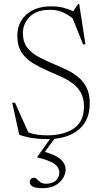

<svg xmlns="http://www.w3.org/2000/svg" viewBox="-20 -713 537 998"><path d="M203 265Q162 265 148.2 255.8Q134.5 246.5 134.5 233Q134.5 224.5 140.2 217.8Q146 211 156.5 211Q165.5 211 172.8 218.8Q180 226.5 190.5 234.2Q201 242 219.5 242Q252 242 270.2 225.5Q288.5 209 288.5 183Q288.5 159 265 140.2Q241.5 121.5 173.5 105V103L239.5 10Q234 10 228 10Q184 10 149.8 5Q115.5 0 80 -12.5L43.5 -179H58L127.5 -24.5Q152.5 -15.5 177.5 -12.5Q202.5 -9.5 227 -9.5Q309.5 -9.5 363 -45Q416.5 -80.5 416.5 -160Q416.5 -203 399.8 -232.2Q383 -261.5 355.5 -281.2Q328 -301 295.2 -315.5Q262.5 -330 230 -344Q187 -363 150.5 -385Q114 -407 92 -440.8Q70 -474.5 70 -527.5Q70 -595 117.2 -637.5Q164.5 -680 246 -680Q281.5 -680 308.5 -673Q335.5 -666 360.5 -654.5L387 -693H391.5L424 -483.5L412 -481.5L357.5 -618Q325.5 -642.5 298.2 -652.2Q271 -662 241.5 -662Q169 -662 134 -625.5Q99 -589 99 -541.5Q99 -494 122.5 -464.5Q146 -435 183.8 -415.5Q221.5 -396 264.5 -378Q297 -364.5 329 -349Q361 -333.5 387.8 -311.2Q414.5 -289 430.5 -256.5Q446.5 -224 446.5 -177Q446.5 -92 396.5 -45.8Q346.5 0.5 263 8.5L213 76.5Q275 94.5 298 117.8Q321 141 321 166Q321 206 288.5 235.5Q256 265 203 265Z"/></svg>

Font: Newsreader 16pt ExtraLight
Style: Regular
Weight: 275
Designer: Hugues Gentile
Foundry: Production Type
Version: Version 1.003; ttfautohint (v1.8.3)